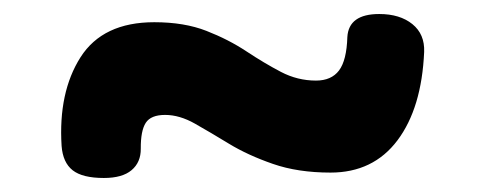

<svg xmlns="http://www.w3.org/2000/svg" viewBox="-20 -448 690 274"><path d="M451.7 -201.7Q405.1 -201.7 369.5 -214.1Q333.9 -226.4 306.9 -242.8Q280 -259.2 258.1 -271.6Q236.2 -284 215.6 -284Q195.3 -284 188 -272.7Q180.7 -261.4 180.9 -235.9Q181.1 -216.4 167.8 -205.2Q154.6 -194 128.2 -194Q97.7 -194 83.7 -205Q69.7 -216 67.9 -239.8Q63.1 -316.2 94.9 -366.3Q126.8 -416.3 200.2 -416.3Q243.1 -416.3 274.7 -403.9Q306.2 -391.6 331.7 -374.7Q357.2 -357.8 380.9 -345.4Q404.6 -333 430.9 -333Q452.9 -333 463.8 -347.4Q474.7 -361.9 475.7 -395.2Q477.7 -428 521.2 -428Q550.7 -428 568.5 -413.6Q586.3 -399.2 585.3 -373.9Q581.8 -293.8 547.2 -247.7Q512.6 -201.7 451.7 -201.7Z"/></svg>

Font: Playpen Sans Deva
Style: Regular
Weight: 400
Designer: Pooja Saxena, Gunjan Panchal, Laura Meseguer, Veronika Burian, José Scaglione
Foundry: TypeTogether
Version: Version 2.000